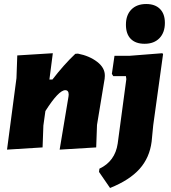

<svg xmlns="http://www.w3.org/2000/svg" viewBox="-20 -741 852 956"><path d="M708 -721Q752 -721 776.5 -696.5Q801 -672 801 -627Q801 -579 774 -551Q747 -523 700 -523Q655 -523 631 -547.5Q607 -572 607 -618Q607 -666 634 -693.5Q661 -721 708 -721ZM15 4 62 -352 66 -465 243 -476 226 -345H241Q298 -419 355 -473L368 -474Q425 -463 464 -433Q503 -403 502 -363L501 -349L463 -119L459 -7L277 4L321 -260L322 -270Q322 -292 305 -292Q272 -292 206 -188L196 -116L192 -7ZM788 -476 792 -472 743 -118 735 -36Q725 44 675 100Q625 156 528 195L473 115L475 99Q553 62 566 -26L609 -347L607 -362H544L537 -373L550 -463H623Z"/></svg>

Font: Alegreya Sans SC Black
Style: Italic
Weight: 900
Italic angle: -7°
Designer: Juan Pablo del Peral
Foundry: Huerta Tipografica
Version: Version 2.007